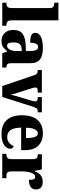

<svg xmlns="http://www.w3.org/2000/svg" viewBox="874 -1674 810 2599"><g transform="rotate(90 1279.5 -375.0)"><path d="M17 0V-56H28Q47 -56 60.5 -62Q74 -68 82 -83.5Q90 -99 90 -127V-645Q90 -671 78.5 -683.5Q67 -696 52.5 -700Q38 -704 28 -704H17V-760H256V-127Q256 -99 264 -83.5Q272 -68 286.5 -62Q301 -56 318 -56H329V0Z M533 10Q493 10 459.5 -8Q426 -26 406 -62Q386 -98 386 -154Q386 -236 437.5 -274.5Q489 -313 594 -317L670 -320V-374Q670 -412 665 -436.5Q660 -461 647.5 -473.5Q635 -486 615 -486Q596 -486 584 -473.5Q572 -461 565.5 -437Q559 -413 559 -378Q491 -378 458 -394Q425 -410 425 -446Q425 -483 452.5 -506Q480 -529 526.5 -539.5Q573 -550 628 -550Q732 -550 784 -512Q836 -474 836 -380V-126Q836 -99 841 -84Q846 -69 858.5 -62.5Q871 -56 892 -56H895V0H701L679 -64H670Q650 -38 631.5 -21.5Q613 -5 590.5 2.5Q568 10 533 10ZM598 -65Q620 -65 636.5 -80.5Q653 -96 662 -124.5Q671 -153 671 -191V-265L637 -262Q606 -260 588 -246.5Q570 -233 562.5 -209.5Q555 -186 555 -150Q555 -122 559.5 -103Q564 -84 573.5 -74.5Q583 -65 598 -65Z M998 -434Q992 -453 983.5 -462.5Q975 -472 962 -476Q949 -480 928 -480V-536H1234V-480H1205Q1183 -480 1174 -472Q1165 -464 1165 -449Q1165 -438 1167.5 -427Q1170 -416 1173 -406L1233 -218Q1240 -198 1245.5 -179Q1251 -160 1255 -143Q1259 -126 1261 -110Q1265 -129 1271 -152Q1277 -175 1283 -196L1343 -396Q1348 -411 1350.5 -423.5Q1353 -436 1353 -449Q1353 -462 1343.5 -471Q1334 -480 1311 -480H1294V-536H1501V-480H1479Q1467 -480 1457.5 -474Q1448 -468 1440 -452.5Q1432 -437 1423 -409L1293 0H1145Z M1794 10Q1667 10 1604 -62.5Q1541 -135 1541 -265Q1541 -406 1604.5 -478Q1668 -550 1783 -550Q1890 -550 1951.5 -488.5Q2013 -427 2013 -308V-256H1708Q1710 -158 1742 -112.5Q1774 -67 1835 -67Q1883 -67 1912.5 -92.5Q1942 -118 1957 -155Q1973 -150 1983.5 -138.5Q1994 -127 1994 -108Q1994 -81 1974 -53.5Q1954 -26 1910 -8Q1866 10 1794 10ZM1849 -322Q1849 -398 1834.5 -440Q1820 -482 1787 -482Q1753 -482 1731.5 -441Q1710 -400 1710 -322Z M2062 0V-56H2066Q2088 -56 2103 -61Q2118 -66 2126.5 -81.5Q2135 -97 2135 -128V-412Q2135 -442 2128 -456.5Q2121 -471 2107 -475.5Q2093 -480 2073 -480H2069V-536H2274L2293 -440H2298Q2313 -477 2333 -501Q2353 -525 2379.5 -536.5Q2406 -548 2443 -548Q2497 -548 2521 -522Q2545 -496 2545 -456Q2545 -407 2510 -384Q2475 -361 2415 -361Q2415 -389 2412 -407.5Q2409 -426 2400 -436Q2391 -446 2373 -446Q2355 -446 2341.5 -431Q2328 -416 2319 -391Q2310 -366 2305.5 -336Q2301 -306 2301 -276V-123Q2301 -94 2308.5 -79.5Q2316 -65 2330 -60.5Q2344 -56 2361 -56H2393V0Z"/></g></svg>

Font: Noto Serif Khmer SemiCondensed ExtraBold
Style: Regular
Weight: 800
Width: 4
Designer: Danh Hong and the Monotype Design Team
Foundry: Monotype Imaging Inc.
Version: Version 2.004